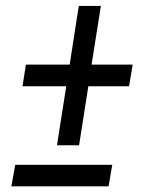

<svg xmlns="http://www.w3.org/2000/svg" viewBox="-20 -639 501 658"><path d="M434.6 -417.5H293.9L325.7 -618.7H250L218.8 -417.5H68.8L57.1 -343.3H207L175.3 -141.1H251L282.7 -343.3H422.4ZM19 -0.5H352.1L364.7 -74.2H32.2Z"/></svg>

Font: Roboto Condensed
Style: Italic
Weight: 400
Designer: Google
Version: Version 1.000;PS 001.000;hotconv 1.0.88;makeotf.lib2.5.64775